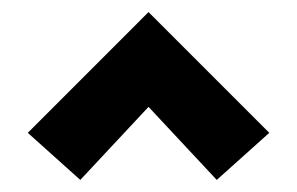

<svg xmlns="http://www.w3.org/2000/svg" viewBox="-20 -687 492 318"><path d="M113 -389 26 -467 226 -667 426 -467 339 -389 226 -510Z"/></svg>

Font: Ysabeau SC ExtraBold
Style: Regular
Weight: 800
Designer: Christian Thalmann (Catharsis Fonts)
Version: Version 2.001;gftools[0.9.30]; featfreeze: smcp